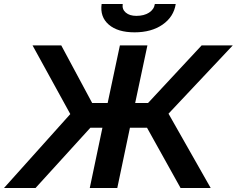

<svg xmlns="http://www.w3.org/2000/svg" viewBox="-65 -936 1179 956"><path d="M441 -916H546Q542 -890 561 -873.5Q580 -857 614 -857Q652 -857 677 -873Q702 -889 706 -916H810Q800 -852 744.5 -813.5Q689 -775 605 -775Q521 -775 476.5 -813.5Q432 -852 441 -916ZM-45 0 285 -368 97 -710H240L394 -423H471L532 -710H669L608 -423H672L939 -710H1094L774 -370L984 0H834L667 -300H582L519 0H382L445 -300H385L112 0Z"/></svg>

Font: Raleway-v4020
Style: Bold Italic
Weight: 700
Italic angle: -12°
Designer: Matt McInerney, Pablo Impallari, Rodrigo Fuenzalida
Foundry: Matt McInerney, Pablo Impallari, Rodrigo Fuenzalida
Version: Version 4.020;PS 004.020;hotconv 1.0.88;makeotf.lib2.5.64775